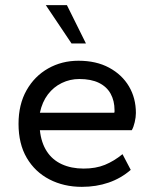

<svg xmlns="http://www.w3.org/2000/svg" viewBox="-20 -716 600 746"><path d="M298 10Q228 10 172 -19Q116 -48 84 -102.5Q52 -157 52 -235Q52 -310 83 -365Q114 -420 167 -450Q220 -480 285 -480Q354 -480 404 -453Q454 -426 481 -380.5Q508 -335 508 -277Q508 -261 503.5 -241.5Q499 -222 492 -210H135Q140 -162 161.5 -128.5Q183 -95 220 -78Q257 -61 305 -61Q352 -61 387.5 -75.5Q423 -90 456 -117L488 -56Q450 -23 402 -6.5Q354 10 298 10ZM135 -278H424Q425 -280 425 -282Q425 -284 425 -288Q425 -324 410 -351.5Q395 -379 364.5 -394Q334 -409 288 -409Q252 -409 220 -393.5Q188 -378 166 -349Q144 -320 135 -278ZM258 -547 158 -696H240L314 -547Z"/></svg>

Font: Gantari
Style: Regular
Weight: 400
Designer: Anugrah Pasau
Foundry: Lafontype
Version: Version 1.000; ttfautohint (v1.8.3)